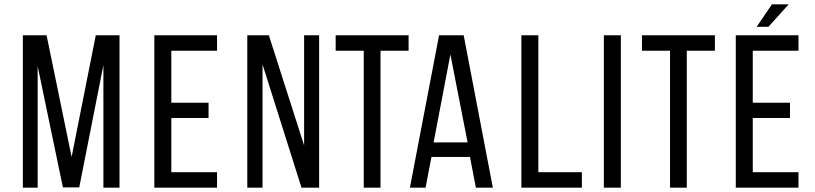

<svg xmlns="http://www.w3.org/2000/svg" viewBox="-20 -862 3742 882"><path d="M344 -1H269L153 -558V0H85V-700H194L309 -141L420 -700H529V0H455V-563Z M938 -390V-320H767V-71H977V0H689V-700H977V-629H767V-390Z M1186 0H1116V-700H1215L1377 -194V-700H1446V0H1365L1186 -566Z M1651 0V-629H1522V-700H1857V-629H1728V0Z M1962 -141 1935 0H1863L1997 -700H2110L2244 0H2166L2139 -141ZM1972 -208H2128L2049 -612Z M2375 0V-700H2453V-71H2653V0Z M2832 -700V0H2754V-700Z M3058 0V-629H2929V-700H3264V-629H3135V0Z M3603 -842 3510 -739H3456L3526 -842ZM3609 -390V-320H3438V-71H3648V0H3360V-700H3648V-629H3438V-390Z"/></svg>

Font: Bebas Neue Regular
Style: Regular
Weight: 400
Designer: Ryoichi Tsunekawa & LGV (GE)
Foundry: Free Software Foundation, Inc.
Version: Version 1.003 August 13, 2016